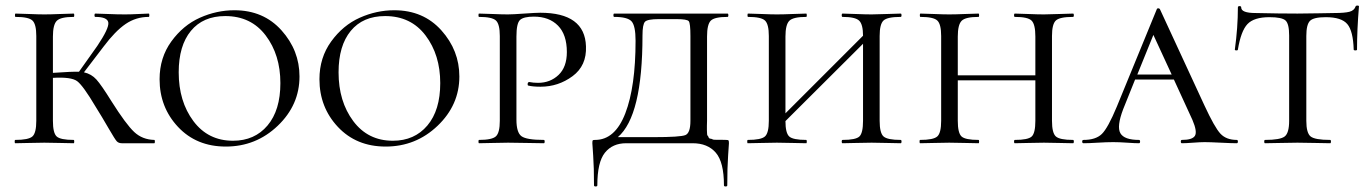

<svg xmlns="http://www.w3.org/2000/svg" viewBox="-20 -517 4948 693"><path d="M537 -12Q539 -12 539 -6Q539 0 537 0H420Q408 0 401.5 -7Q395 -14 373 -52Q347 -97 325 -132Q280 -208 258.5 -224Q237 -240 171 -236V-81Q171 -37 184.5 -24.5Q198 -12 246 -12Q248 -12 248 -6Q248 0 246 0Q233 0 197.5 -1Q162 -2 140 -2Q120 -2 84 -1Q48 0 35 0Q33 0 33 -6Q33 -12 35 -12Q83 -12 97 -24.5Q111 -37 111 -81V-387Q111 -430 97 -443Q83 -456 36 -456Q34 -456 34 -462Q34 -468 36 -468Q49 -468 84.5 -466.5Q120 -465 140 -465Q162 -465 198 -466.5Q234 -468 246 -468Q248 -468 248 -462Q248 -456 246 -456Q199 -456 185 -442Q171 -428 171 -385V-254Q241 -259 265 -258L331 -351Q374 -415 371 -435.5Q368 -456 324 -456Q321 -456 321 -462Q321 -468 324 -468Q337 -468 369.5 -466.5Q402 -465 431 -465Q452 -465 480.5 -466.5Q509 -468 517 -468Q519 -468 519 -462Q519 -456 517 -456Q471 -456 433.5 -430.5Q396 -405 354 -349L283 -256Q310 -250 328 -230Q346 -210 382 -152Q435 -68 464.5 -40.5Q494 -13 537 -12Z M795 12Q689 12 622.5 -59Q556 -130 556 -231Q556 -309 598.5 -367.5Q641 -426 701.5 -453Q762 -480 826 -480Q931 -480 996 -407.5Q1061 -335 1061 -241Q1061 -138 982.5 -63Q904 12 795 12ZM821 -9Q899 -9 945.5 -64Q992 -119 992 -217Q992 -319 939 -389Q886 -459 793 -459Q713 -459 669 -405.5Q625 -352 625 -256Q625 -151 678 -80Q731 -9 821 -9Z M1372 12Q1266 12 1199.5 -59Q1133 -130 1133 -231Q1133 -309 1175.5 -367.5Q1218 -426 1278.5 -453Q1339 -480 1403 -480Q1508 -480 1573 -407.5Q1638 -335 1638 -241Q1638 -138 1559.5 -63Q1481 12 1372 12ZM1398 -9Q1476 -9 1522.5 -64Q1569 -119 1569 -217Q1569 -319 1516 -389Q1463 -459 1370 -459Q1290 -459 1246 -405.5Q1202 -352 1202 -256Q1202 -151 1255 -80Q1308 -9 1398 -9Z M1844 -85Q1844 -39 1862 -25.5Q1880 -12 1943 -12Q1946 -12 1946 -6Q1946 0 1943 0Q1926 0 1883 -1Q1840 -2 1814 -2Q1794 -2 1758 -1Q1722 0 1709 0Q1707 0 1707 -6Q1707 -12 1709 -12Q1756 -12 1770 -25Q1784 -38 1784 -81V-387Q1784 -430 1770 -443Q1756 -456 1709 -456Q1707 -456 1707 -462Q1707 -468 1709 -468Q1722 -468 1757.5 -466.5Q1793 -465 1813 -465Q1830 -465 1872 -468Q1914 -471 1930 -471Q2091 -471 2095 -350Q2098 -280 2046.5 -242Q1995 -204 1931 -204Q1904 -204 1887 -208Q1885 -208 1884.5 -211.5Q1884 -215 1885.5 -218Q1887 -221 1890 -221Q1905 -218 1922 -218Q1966 -218 1996 -246.5Q2026 -275 2026 -329Q2026 -392 1994 -424.5Q1962 -457 1907 -457Q1870 -457 1857 -445Q1844 -433 1844 -385Z M2601 -12Q2608 -12 2609.5 -10Q2611 -8 2611 0Q2611 2 2608 45Q2605 88 2605 152Q2605 156 2599 156Q2593 156 2593 152Q2593 68 2563.5 34Q2534 0 2480 0H2240Q2191 0 2163.5 34Q2136 68 2136 152Q2136 156 2130 156Q2124 156 2124 152Q2124 86 2121 44.5Q2118 3 2118 0Q2118 -9 2119.5 -10.5Q2121 -12 2128 -12Q2200 -12 2237 -108Q2274 -204 2274 -370Q2274 -424 2259.5 -440Q2245 -456 2197 -456Q2194 -456 2194 -462Q2194 -468 2197 -468H2606Q2609 -468 2609 -462Q2609 -456 2606 -456Q2559 -456 2545.5 -442.5Q2532 -429 2532 -385V-81Q2532 -75 2531.5 -63Q2531 -51 2531.5 -47.5Q2532 -44 2532 -36.5Q2532 -29 2534 -27.5Q2536 -26 2537.5 -21.5Q2539 -17 2544 -16.5Q2549 -16 2552 -14Q2555 -12 2564 -12.5Q2573 -13 2580 -12.5Q2587 -12 2601 -12ZM2472 -81V-387Q2472 -433 2466 -440.5Q2460 -448 2422 -448H2358Q2317 -448 2308 -438.5Q2299 -429 2299 -389Q2299 -98 2210 -22H2340Q2436 -22 2454 -29.5Q2472 -37 2472 -81Z M3231 -12Q3234 -12 3234 -6Q3234 0 3231 0Q3218 0 3182 -1Q3146 -2 3126 -2Q3104 -2 3068.5 -1Q3033 0 3021 0Q3018 0 3018 -6Q3018 -12 3021 -12Q3069 -12 3082 -24.5Q3095 -37 3095 -81V-359L2815 -80Q2815 -37 2828.5 -24.5Q2842 -12 2890 -12Q2892 -12 2892 -6Q2892 0 2890 0Q2877 0 2841.5 -1Q2806 -2 2784 -2Q2764 -2 2728 -1Q2692 0 2679 0Q2677 0 2677 -6Q2677 -12 2679 -12Q2727 -12 2741 -24.5Q2755 -37 2755 -81V-387Q2755 -430 2741 -443Q2727 -456 2680 -456Q2678 -456 2678 -462Q2678 -468 2680 -468Q2693 -468 2728.5 -466.5Q2764 -465 2784 -465Q2806 -465 2842 -466.5Q2878 -468 2890 -468Q2892 -468 2892 -462Q2892 -456 2890 -456Q2843 -456 2829 -442Q2815 -428 2815 -385V-108L3095 -388Q3095 -429 3081 -442.5Q3067 -456 3021 -456Q3018 -456 3018 -462Q3018 -468 3021 -468Q3033 -468 3068.5 -466.5Q3104 -465 3126 -465Q3146 -465 3182 -466.5Q3218 -468 3231 -468Q3234 -468 3234 -462Q3234 -456 3231 -456Q3183 -456 3169 -443Q3155 -430 3155 -387V-81Q3155 -37 3169 -24.5Q3183 -12 3231 -12Z M3853 -12Q3856 -12 3856 -6Q3856 0 3853 0Q3840 0 3804 -1Q3768 -2 3748 -2Q3726 -2 3690.5 -1Q3655 0 3643 0Q3640 0 3640 -6Q3640 -12 3643 -12Q3691 -12 3704 -24.5Q3717 -37 3717 -81V-227H3437V-81Q3437 -37 3450.5 -24.5Q3464 -12 3512 -12Q3514 -12 3514 -6Q3514 0 3512 0Q3499 0 3463.5 -1Q3428 -2 3406 -2Q3386 -2 3350 -1Q3314 0 3301 0Q3299 0 3299 -6Q3299 -12 3301 -12Q3349 -12 3363 -24.5Q3377 -37 3377 -81V-387Q3377 -430 3363 -443Q3349 -456 3302 -456Q3300 -456 3300 -462Q3300 -468 3302 -468Q3315 -468 3350.5 -466.5Q3386 -465 3406 -465Q3428 -465 3464 -466.5Q3500 -468 3512 -468Q3514 -468 3514 -462Q3514 -456 3512 -456Q3465 -456 3451 -442Q3437 -428 3437 -385V-245H3717V-385Q3717 -429 3703.5 -442.5Q3690 -456 3643 -456Q3640 -456 3640 -462Q3640 -468 3643 -468Q3655 -468 3690.5 -466.5Q3726 -465 3748 -465Q3768 -465 3804 -466.5Q3840 -468 3853 -468Q3856 -468 3856 -462Q3856 -456 3853 -456Q3805 -456 3791 -443Q3777 -430 3777 -387V-81Q3777 -37 3791 -24.5Q3805 -12 3853 -12Z M4444 -12Q4448 -12 4448 -6Q4448 0 4444 0Q4426 0 4386 -2Q4346 -4 4328 -4Q4313 -4 4286.5 -2Q4260 0 4246 0Q4242 0 4242 -6Q4242 -12 4246 -12Q4284 -12 4293 -27Q4302 -42 4284 -84L4217 -230H4077L4034 -123Q4010 -60 4024 -36Q4038 -12 4091 -12Q4095 -12 4095 -6Q4095 0 4091 0Q4076 0 4048 -2Q4020 -4 3998 -4Q3974 -4 3942 -2Q3910 0 3891 0Q3886 0 3886 -6Q3886 -12 3891 -12Q3935 -12 3957 -33.5Q3979 -55 4011 -132L4155 -483Q4156 -487 4160.5 -487Q4165 -487 4167 -483L4327 -137Q4364 -57 4385 -34.5Q4406 -12 4444 -12ZM4085 -248H4209L4143 -391Z M4562 -455Q4506 -455 4482.5 -430Q4459 -405 4448 -338Q4448 -335 4442.5 -335Q4437 -335 4437 -338Q4448 -418 4448 -490Q4448 -495 4454 -495Q4460 -495 4460 -490Q4460 -470 4512 -470Q4598 -468 4663 -468Q4698 -468 4740.5 -469Q4783 -470 4796 -470Q4833 -470 4850.5 -474.5Q4868 -479 4873 -494Q4874 -497 4879.5 -497Q4885 -497 4885 -494Q4878 -410 4878 -338Q4878 -335 4872 -335Q4866 -335 4866 -338Q4864 -405 4843 -430Q4822 -455 4765 -455Q4721 -455 4708 -441.5Q4695 -428 4695 -387V-81Q4695 -37 4710.5 -24.5Q4726 -12 4781 -12Q4784 -12 4784 -6Q4784 0 4781 0Q4767 0 4727.5 -1Q4688 -2 4663 -2Q4640 -2 4600.5 -1Q4561 0 4546 0Q4543 0 4543 -6Q4543 -12 4546 -12Q4601 -12 4617 -24.5Q4633 -37 4633 -81V-389Q4633 -431 4620 -443Q4607 -455 4562 -455Z"/></svg>

Font: Cormorant SC
Style: Regular
Weight: 400
Designer: Christian Thalmann (Catharsis Fonts)
Version: Version 1.000;PS 002.000;hotconv 1.0.88;makeotf.lib2.5.64775